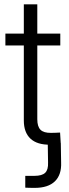

<svg xmlns="http://www.w3.org/2000/svg" viewBox="-20 -681 327 905"><path d="M99.1 203.6V147.9Q107.4 147.9 121.3 147.9Q135.3 147.9 142.1 147.9Q178.2 147.9 193.1 133.3Q208 118.7 206.5 85L205.1 -6.8H266.6L268.1 85Q270.5 142.6 238.8 173.6Q207 204.6 143.6 204.6Q130.4 204.6 119.1 204.3Q107.9 204.1 99.1 203.6ZM264.2 -522.5V-466.8H5.4V-522.5ZM92.3 -660.6H155.8V-118.7Q155.8 -84.5 170.9 -69.3Q186 -54.2 220.7 -54.7Q230.5 -54.7 241.9 -55.2Q253.4 -55.7 263.2 -56.2L266.6 -0.5Q254.9 0 241.7 0.5Q228.5 1 216.8 1Q155.3 2 123.8 -27.3Q92.3 -56.6 92.3 -113.3Z"/></svg>

Font: Inter 28pt Light
Style: Regular
Weight: 300
Designer: Rasmus Andersson
Foundry: rsms
Version: Version 4.001;git-66647c0bb